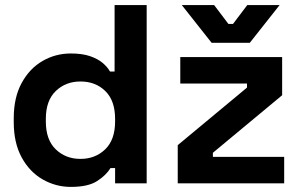

<svg xmlns="http://www.w3.org/2000/svg" viewBox="-20 -720 1172 754"><path d="M34 -240V-256Q34 -337 65 -394Q96 -451 147 -480.5Q198 -510 258 -510Q303 -510 333.5 -499.5Q364 -489 383 -473Q402 -457 412 -439H430V-700H556V0H432V-60H414Q397 -32 361.5 -9Q326 14 258 14Q199 14 147.5 -15.5Q96 -45 65 -102Q34 -159 34 -240ZM432 -243V-253Q432 -325 393.5 -362.5Q355 -400 296 -400Q238 -400 199 -362.5Q160 -325 160 -253V-243Q160 -171 199 -133.5Q238 -96 296 -96Q354 -96 393 -133.5Q432 -171 432 -243ZM678 0V-150L950 -376V-392H688V-496H1088V-346L816 -120V-104H1096V0ZM811 -552 694 -700H821L877 -626H895L951 -700H1078L961 -552Z"/></svg>

Font: Space Grotesk Frontify
Style: Bold
Weight: 700
Designer: Florian Karsten
Version: Version 2.000